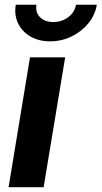

<svg xmlns="http://www.w3.org/2000/svg" viewBox="-20 -777 422 797"><path d="M15.6 0 104.5 -539.1H250.5L161.1 0ZM188 -605.5Q140.6 -605.5 106 -625.7Q71.3 -646 54.9 -680.4Q38.6 -714.8 45.4 -757.3H131.3Q126 -726.1 146 -705.8Q166 -685.5 201.7 -685.5Q225.1 -685.5 245.1 -694.8Q265.1 -704.1 278.6 -720.2Q292 -736.3 295.4 -757.3H381.8Q375 -714.8 346.9 -680.4Q318.8 -646 277.3 -625.7Q235.8 -605.5 188 -605.5Z"/></svg>

Font: Inter 18pt
Style: Bold Italic
Weight: 700
Italic angle: -9.3988°
Designer: Rasmus Andersson
Foundry: rsms
Version: Version 4.001;git-66647c0bb